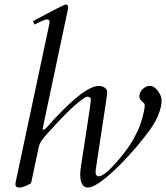

<svg xmlns="http://www.w3.org/2000/svg" viewBox="-20 -823 741 857"><path d="M406.7 -55.2Q406.7 -36.1 420.9 -36.1Q445.3 -36.1 503.9 -103.5Q560.5 -168.5 584 -218.3Q607.9 -258.8 622.1 -324.2Q626 -343.8 626 -351.6Q626 -359.4 622.3 -362.5Q618.7 -365.7 614.3 -370.1Q602.1 -381.3 602.1 -391.8Q602.1 -402.3 606.2 -411.1Q610.4 -419.9 617.2 -425.8Q632.3 -439.5 646 -439.5Q659.7 -439.5 668.2 -433.6Q676.8 -427.7 684.1 -418Q701.2 -394.5 701.2 -377Q701.2 -359.4 698.5 -347.7Q695.8 -335.9 691.9 -324.2Q678.2 -282.7 646.7 -240.2Q615.2 -197.8 587.2 -165Q559.1 -132.3 528.1 -100.1Q497.1 -67.9 467.8 -42.5Q402.3 14.2 372.6 14.2Q337.9 14.2 337.9 -46.9Q337.9 -59.1 344.5 -101.3Q351.1 -143.6 359.1 -195.8Q367.2 -248 372.3 -282Q377.4 -315.9 380.1 -334.5Q382.8 -353 383.8 -361.8Q385.7 -374 385.7 -379.4Q385.7 -384.8 380.9 -388.2Q376 -391.6 369.9 -391.6Q363.8 -391.6 347.7 -380.1Q331.5 -368.7 311.5 -350.6Q291.5 -332.5 269.5 -310.3Q247.6 -288.1 227.5 -266.6Q179.7 -215.3 168 -198.7Q156.2 -182.1 153.3 -168L118.7 -5.4Q85 14.2 66.9 14.2Q48.8 14.2 48.8 0Q48.8 -6.3 51.3 -16.6Q55.7 -36.1 56.6 -41.5L199.2 -711.4Q201.2 -719.2 201.2 -724.1Q201.2 -736.3 190.4 -736.3Q182.1 -736.3 166.7 -729Q151.4 -721.7 133.8 -713.4L127.4 -728.5Q265.1 -803.2 274.7 -803.2Q284.2 -803.2 284.2 -787.1Q284.2 -785.6 281.2 -772.5L170.4 -249Q170.4 -244.1 174.8 -244.1Q179.7 -244.1 191.2 -257.1Q202.6 -270 219.7 -288.8Q236.8 -307.6 257.1 -327.9Q277.3 -348.1 299.3 -368.2Q321.3 -388.2 342.8 -404.3Q391.6 -439.5 420.9 -439.5Q443.8 -439.5 455.1 -423.8Q458.5 -418.9 458.5 -414.6Q458.5 -404.8 455.1 -381.3L407.7 -67.9Q406.7 -60.1 406.7 -55.2Z"/></svg>

Font: Cardo-Italic
Style: Italic
Weight: 400
Italic angle: -12°
Designer: David J. Perry
Foundry: David J. Perry
Version: Version 0.991